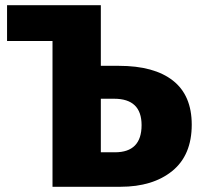

<svg xmlns="http://www.w3.org/2000/svg" viewBox="-20 -715 767 735"><path d="M435 -463Q570 -463 642 -406.5Q714 -350 714 -238Q714 -121 639.5 -60.5Q565 0 441 0H181V-558H7V-695H366V-463ZM420 -132Q522 -132 522 -236Q522 -337 417 -337H366V-132Z"/></svg>

Font: FiraGO ExtraBold
Style: Regular
Weight: 800
Designer: bBox Type
Foundry: bBox Type GmbH
Version: Version 1.001;PS 001.001;hotconv 1.0.88;makeotf.lib2.5.64775